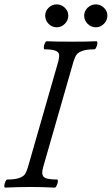

<svg xmlns="http://www.w3.org/2000/svg" viewBox="-22 -857 513 880"><path d="M185.1 -785.2Q185.1 -806.2 200.7 -821.5Q216.3 -836.9 237.8 -836.9Q259.3 -836.9 275.1 -821.5Q291 -806.2 291 -785.2Q291 -763.7 275.1 -747.8Q259.3 -731.9 237.8 -731.9Q216.3 -731.9 200.7 -747.8Q185.1 -763.7 185.1 -785.2ZM363.8 -785.2Q363.8 -806.2 379.6 -821.5Q395.5 -836.9 417 -836.9Q438.5 -836.9 454.3 -821.5Q470.2 -806.2 470.2 -785.2Q470.2 -763.7 454.3 -747.8Q438.5 -731.9 417 -731.9Q395.5 -731.9 379.6 -747.8Q363.8 -763.7 363.8 -785.2ZM1 2.9Q-2.9 1.5 -2.2 -6.8Q-1.5 -15.1 2.7 -24.7Q6.8 -34.2 11.2 -34.2Q45.9 -34.2 65.4 -41Q85 -47.9 92.3 -58.6Q99.6 -69.3 106 -90.8L245.1 -575.2Q250 -593.3 249 -605.7Q248 -618.2 232.4 -624.5Q216.8 -630.9 182.1 -630.9Q178.2 -632.3 178.7 -640.6Q179.2 -648.9 183.3 -658.4Q187.5 -668 191.9 -668Q230 -666 306.2 -666Q382.8 -666 420.9 -668Q424.8 -666.5 424.3 -658.2Q423.8 -649.9 419.4 -640.4Q415 -630.9 411.1 -630.9Q376.5 -630.9 356.9 -624.3Q337.4 -617.7 329.3 -606.9Q321.3 -596.2 314.9 -575.2L175.8 -90.8Q166.5 -59.6 178 -46.9Q189.5 -34.2 240.2 -34.2Q244.1 -32.7 243.2 -24.4Q242.2 -16.1 237.8 -6.6Q233.4 2.9 229 2.9Q171.9 0 116.2 0Q59.6 0 1 2.9Z"/></svg>

Font: Junicode SmCond
Style: Italic
Weight: 400
Width: 4
Italic angle: -11°
Designer: Peter S. Baker
Version: Version 2.206